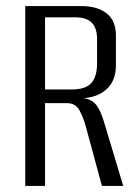

<svg xmlns="http://www.w3.org/2000/svg" viewBox="-20 -611 454 631"><path d="M63 0V-591H249Q299 -591 330 -567.5Q361 -544 361 -493V-397Q361 -346 330.5 -318Q300 -290 248 -288V-289Q280 -287 296 -266.5Q312 -246 324 -203L385 0H315L261 -199Q253 -227 240.5 -249.5Q228 -272 200 -272H128V0ZM128 -317H216Q262 -317 280.5 -338.5Q299 -360 299 -402V-482Q299 -519 281.5 -536.5Q264 -554 228 -554H128Z"/></svg>

Font: Alumni Sans
Style: Regular
Weight: 400
Designer: Robert E. Leuschke
Foundry: Robert E. Leuschke
Version: Version 1.018